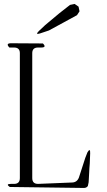

<svg xmlns="http://www.w3.org/2000/svg" viewBox="-20 -972 540 968"><path d="M29.3 -29.3Q6.8 -44.9 35.2 -44.9H50.8Q80.1 -44.9 80.1 -74.2V-704.1Q80.1 -732.4 50.8 -732.4H27.3Q6.8 -753.9 36.1 -753.9L196.3 -752.9Q216.8 -732.4 187.5 -732.4H171.9Q142.6 -732.4 142.6 -704.1V-74.2Q142.6 -44.9 171.9 -44.9L341.8 -51.8Q368.2 -51.8 377.9 -77.1L410.2 -176.8L420.9 -204.1Q435.5 -228.5 434.6 -199.2L432.6 -147.5L430.7 -124L429.7 -103.5L427.7 -67.4L426.8 -52.7L422.9 -34.2Q416 -24.4 403.3 -24.4ZM368.2 -895.5 226.6 -818.4 182.6 -803.7Q155.3 -794.9 175.8 -815.4L208 -845.7L279.3 -905.3L333 -947.3L356.4 -952.1L376 -938.5L380.9 -915Z"/></svg>

Font: B2 Hana
Style: Regular
Weight: 500
Version: 2020-08-05; (max)